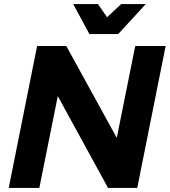

<svg xmlns="http://www.w3.org/2000/svg" viewBox="-20 -927 837 947"><path d="M647 -700H797L657 0H513L265 -453L174 0H23L163 -700H307L556 -247ZM578 -907H699L563 -759H421L341 -907H463L508 -842Z"/></svg>

Font: Gontserrat SemiBold
Style: Italic
Weight: 600
Italic angle: -11.3°
Designer: Julieta Ulanovsky
Foundry: Julieta Ulanovsky
Version: Version 6.001